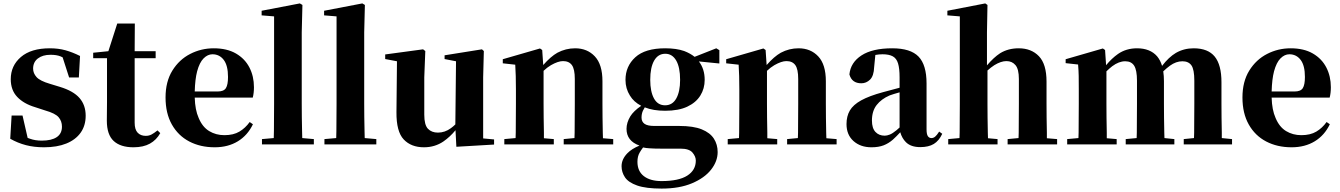

<svg xmlns="http://www.w3.org/2000/svg" viewBox="-20 -846 7851 1125"><path d="M238 17Q180 17 132 4.5Q84 -8 40 -33L48 -169H112L142 -38Q149 -35 156 -33Q186 -22 225 -22Q282 -22 312.5 -42.5Q343 -63 343 -104Q343 -136 323.5 -159Q304 -182 244 -199L186 -218Q119 -238 81 -278Q43 -318 43 -382Q43 -461 102.5 -512Q162 -563 272 -563Q322 -563 363.5 -551.5Q405 -540 449 -518L442 -392H385L347 -510Q340 -514 334 -516Q311 -525 276 -525Q230 -525 202 -503.5Q174 -482 174 -444Q174 -417 194 -394.5Q214 -372 272 -355L331 -337Q410 -313 446 -271.5Q482 -230 482 -168Q482 -110 452.5 -68.5Q423 -27 368.5 -5Q314 17 238 17Z M762 17Q686 17 646 -20Q606 -57 606 -139Q606 -169 606.5 -193.5Q607 -218 607 -249V-505H526V-537L615 -546L667 -708H770L769 -546H892V-505H769V-127Q769 -87 786.5 -68.5Q804 -50 834 -50Q853 -50 868 -58Q883 -66 903 -82L919 -66Q897 -26 858.5 -4.5Q820 17 762 17Z M1238 17Q1154 17 1089 -17Q1024 -51 987 -116.5Q950 -182 950 -275Q950 -368 990 -432.5Q1030 -497 1094.5 -530Q1159 -563 1232 -563Q1310 -563 1362.5 -532.5Q1415 -502 1441.5 -450.5Q1468 -399 1468 -335Q1468 -301 1461 -274H1121Q1123 -202 1144 -155Q1166 -102 1205.5 -78Q1245 -54 1295 -54Q1348 -54 1383 -75Q1418 -96 1443 -131L1462 -118Q1431 -53 1373.5 -18Q1316 17 1238 17ZM1121 -310H1256Q1291 -310 1303.5 -329.5Q1316 -349 1316 -395Q1316 -462 1291 -495Q1266 -528 1225 -528Q1197 -528 1173 -504Q1149 -480 1135 -428Q1123 -382 1121 -310Z M1515 0V-31L1584 -37Q1584 -57 1585 -78Q1585 -118 1585.5 -159Q1586 -200 1586 -238V-750L1513 -756V-783L1737 -826L1752 -817L1748 -656V-238Q1748 -200 1748.5 -159Q1749 -118 1750 -78Q1751 -57 1751 -37L1819 -31V0Z M1881 0V-31L1950 -37Q1950 -57 1951 -78Q1951 -118 1951.5 -159Q1952 -200 1952 -238V-750L1879 -756V-783L2103 -826L2118 -817L2114 -656V-238Q2114 -200 2114.5 -159Q2115 -118 2116 -78Q2117 -57 2117 -37L2185 -31V0Z M2464 17Q2389 17 2345.5 -29Q2302 -75 2303 -189L2306 -487L2237 -500V-527L2459 -557L2472 -547L2466 -393V-174Q2466 -114 2487.5 -91.5Q2509 -69 2546 -69Q2587 -69 2622 -95Q2636 -105 2648 -117L2652 -487L2585 -500V-522L2804 -557L2815 -547L2811 -393V-35L2875 -29V1L2654 14L2649 -83Q2617 -44 2578 -17Q2528 17 2464 17Z M2935 0V-31L3001 -37Q3001 -52 3002 -69Q3002 -111 3002.5 -157Q3003 -203 3003 -238V-321Q3003 -370 3002 -400.5Q3001 -431 2999 -467L2926 -475V-499L3144 -562L3157 -553L3163 -465Q3207 -515 3246 -537Q3295 -563 3350 -563Q3421 -563 3465.5 -515.5Q3510 -468 3510 -370V-238Q3510 -202 3510.5 -156Q3511 -110 3512 -68Q3512 -51 3513 -36L3573 -31V0H3283V-31L3346 -37Q3346 -51 3347 -68Q3347 -110 3347.5 -156Q3348 -202 3348 -238V-383Q3348 -441 3331 -464.5Q3314 -488 3279 -488Q3250 -488 3208 -464Q3186 -451 3165 -431V-238Q3165 -203 3165.5 -157Q3166 -111 3167 -69Q3167 -51 3167 -36L3225 -31V0Z M3857 259Q3765 259 3713.5 241Q3662 223 3642 193Q3622 163 3622 128Q3622 87 3656 52Q3681 26 3727 7Q3651 -20 3651 -91Q3651 -127 3673 -164Q3692 -195 3737 -226Q3693 -249 3671 -286Q3645 -327 3645 -378Q3645 -458 3702.5 -510.5Q3760 -563 3878 -563Q3943 -563 3989 -547Q4025 -533 4050 -513L4177 -563L4195 -552V-474L4075 -486Q4109 -442 4109 -378Q4109 -327 4083.5 -286Q4058 -245 4007 -221Q3956 -197 3877 -197Q3807 -197 3758 -217Q3751 -206 3747 -197Q3739 -179 3739 -157Q3739 -133 3756.5 -120.5Q3774 -108 3814 -108H3960Q4043 -108 4092 -88Q4141 -68 4163 -33.5Q4185 1 4185 45Q4185 99 4146.5 148Q4108 197 4034.5 228Q3961 259 3857 259ZM3748 18Q3736 34 3728 48Q3715 70 3715 102Q3715 157 3752.5 186Q3790 215 3856 215Q3957 215 4007 183Q4057 151 4057 95Q4057 71 4037.5 48Q4018 25 3968 25H3857Q3811 25 3786 23Q3766 22 3748 18ZM3877 -229Q3920 -229 3942.5 -269Q3965 -309 3965 -378Q3965 -452 3942 -491.5Q3919 -531 3878 -531Q3836 -531 3813 -491Q3790 -451 3790 -378Q3790 -309 3812 -269Q3834 -229 3877 -229Z M4244 0V-31L4310 -37Q4310 -52 4311 -69Q4311 -111 4311.5 -157Q4312 -203 4312 -238V-321Q4312 -370 4311 -400.5Q4310 -431 4308 -467L4235 -475V-499L4453 -562L4466 -553L4472 -465Q4516 -515 4555 -537Q4604 -563 4659 -563Q4730 -563 4774.5 -515.5Q4819 -468 4819 -370V-238Q4819 -202 4819.5 -156Q4820 -110 4821 -68Q4821 -51 4822 -36L4882 -31V0H4592V-31L4655 -37Q4655 -51 4656 -68Q4656 -110 4656.5 -156Q4657 -202 4657 -238V-383Q4657 -441 4640 -464.5Q4623 -488 4588 -488Q4559 -488 4517 -464Q4495 -451 4474 -431V-238Q4474 -203 4474.5 -157Q4475 -111 4476 -69Q4476 -51 4476 -36L4534 -31V0Z M5086 17Q5022 17 4981 -19.5Q4940 -56 4940 -119Q4940 -165 4959.5 -198.5Q4979 -232 5026 -258Q5073 -284 5154 -306Q5192 -317 5244 -330Q5247 -331 5251 -332V-393Q5251 -445 5242 -474.5Q5233 -504 5211 -516Q5189 -528 5151 -528Q5131 -528 5109 -524L5102 -453Q5100 -401 5078 -379.5Q5056 -358 5027 -358Q4971 -358 4957 -410Q4964 -480 5028 -521.5Q5092 -563 5208 -563Q5315 -563 5362 -514.5Q5409 -466 5409 -357V-88Q5409 -60 5416.5 -48.5Q5424 -37 5438 -37Q5449 -37 5459 -45Q5469 -53 5483 -75L5501 -62Q5482 -21 5451.5 -2.5Q5421 16 5372 16Q5317 16 5288 -13Q5265 -36 5255 -71Q5232 -46 5212 -28Q5187 -6 5157.5 5.5Q5128 17 5086 17ZM5251 -305Q5215 -295 5193 -287Q5144 -266 5116.5 -230.5Q5089 -195 5089 -140Q5089 -95 5109.5 -73Q5130 -51 5164 -51Q5177 -51 5193.5 -57.5Q5210 -64 5233 -83Q5241 -90 5251 -99ZM5049 -509Q5043 -507 5037 -505Z M5536 0V-31L5602 -37Q5602 -52 5603 -69Q5603 -111 5603.5 -157Q5604 -203 5604 -238V-750L5531 -756V-783L5753 -826L5766 -817L5763 -656V-463Q5803 -510 5840 -534Q5887 -563 5949 -563Q6023 -563 6067.5 -516.5Q6112 -470 6112 -368V-238Q6112 -202 6112.5 -156Q6113 -110 6114 -68Q6114 -51 6114 -36L6174 -31V0H5884V-31L5948 -37Q5948 -51 5949 -68Q5949 -110 5949.5 -156Q5950 -202 5950 -238V-383Q5950 -441 5930 -464.5Q5910 -488 5877 -488Q5845 -488 5806 -464Q5786 -451 5766 -433V-238Q5766 -203 5766.5 -157Q5767 -111 5768 -69Q5768 -51 5769 -36L5825 -31V0Z M6233 0V-31L6299 -37Q6299 -52 6300 -69Q6300 -111 6300.5 -157Q6301 -203 6301 -238V-322Q6301 -371 6300.5 -401Q6300 -431 6297 -468L6224 -476V-499L6442 -562L6455 -553L6461 -464Q6494 -504 6531 -530Q6579 -563 6642 -563Q6719 -563 6760 -516Q6779 -493 6789 -460Q6828 -511 6870 -536Q6917 -563 6974 -563Q7058 -563 7097.5 -514.5Q7137 -466 7137 -364V-238Q7137 -202 7137.5 -156Q7138 -110 7139 -68Q7139 -51 7139 -37L7199 -31V0H6916V-31L6976 -37Q6976 -51 6977 -68Q6977 -110 6977.5 -156Q6978 -202 6978 -238V-373Q6978 -439 6961 -463Q6944 -487 6908 -487Q6871 -487 6835 -461Q6816 -447 6796 -428Q6800 -401 6800 -370V-238Q6800 -202 6800.5 -156Q6801 -110 6802 -68Q6802 -51 6803 -37L6861 -31V0H6576V-31L6640 -37Q6640 -51 6641 -68Q6641 -110 6641.5 -156Q6642 -202 6642 -238V-373Q6642 -435 6625.5 -461Q6609 -487 6573 -487Q6536 -487 6497 -458Q6479 -444 6463 -428V-238Q6463 -203 6463.5 -157Q6464 -111 6465 -69Q6465 -51 6465 -36L6523 -31V0Z M7548 17Q7464 17 7399 -17Q7334 -51 7297 -116.5Q7260 -182 7260 -275Q7260 -368 7300 -432.5Q7340 -497 7404.5 -530Q7469 -563 7542 -563Q7620 -563 7672.5 -532.5Q7725 -502 7751.5 -450.5Q7778 -399 7778 -335Q7778 -301 7771 -274H7431Q7433 -202 7454 -155Q7476 -102 7515.5 -78Q7555 -54 7605 -54Q7658 -54 7693 -75Q7728 -96 7753 -131L7772 -118Q7741 -53 7683.5 -18Q7626 17 7548 17ZM7431 -310H7566Q7601 -310 7613.5 -329.5Q7626 -349 7626 -395Q7626 -462 7601 -495Q7576 -528 7535 -528Q7507 -528 7483 -504Q7459 -480 7445 -428Q7433 -382 7431 -310Z"/></svg>

Font: Early Summer Mincho Heavy
Style: Regular
Weight: 900
Designer: GuiWonder
Version: Version 1.002